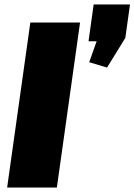

<svg xmlns="http://www.w3.org/2000/svg" viewBox="-20 -841 603 861"><path d="M339 -740 235 0H12L116 -740ZM563 -821 542 -671 460 -538 380 -562 451 -762 490 -656H377L400 -821Z"/></svg>

Font: Pathway Extreme Condensed Black
Style: Italic
Weight: 900
Width: 3
Italic angle: -8°
Version: Version 1.001;gftools[0.9.26]